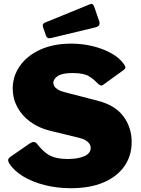

<svg xmlns="http://www.w3.org/2000/svg" viewBox="-20 -982 741 1012"><path d="M494 -543Q476 -563 449 -580Q422 -597 363 -597Q307 -597 284 -581Q261 -565 261 -546Q261 -537 266.5 -527.5Q272 -518 286 -509.5Q300 -501 325 -495L491 -452Q585 -429 629.5 -370Q674 -311 674 -234Q674 -160 635 -105Q596 -50 524.5 -20Q453 10 354 10Q281 10 215.5 -6.5Q150 -23 101 -53Q52 -83 28 -122Q22 -133 23 -140Q24 -147 34 -155L137 -226Q151 -235 160 -233.5Q169 -232 175 -224Q197 -196 219 -178Q241 -160 269.5 -152Q298 -144 337 -144Q392 -144 425 -159Q458 -174 458 -202Q458 -214 451 -224.5Q444 -235 430.5 -243Q417 -251 395 -256L243 -293Q183 -308 139 -340.5Q95 -373 71 -418Q47 -463 47 -515Q47 -580 84.5 -634Q122 -688 191.5 -720Q261 -752 355 -752Q415 -752 469.5 -738.5Q524 -725 567 -701Q610 -677 633 -644Q638 -637 640.5 -629.5Q643 -622 633 -614L524 -535Q517 -530 511 -531.5Q505 -533 494 -543ZM476 -948 503 -870Q511 -845 484 -838L251 -782Q238 -779 232 -782Q226 -785 222 -795L207 -838Q201 -856 215 -862L455 -960Q469 -966 476 -948Z"/></svg>

Font: Libre Franklin Thin Black
Style: Regular
Weight: 900
Version: Version 3.000